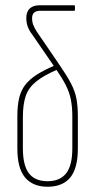

<svg xmlns="http://www.w3.org/2000/svg" viewBox="-20 -704 362 730"><path d="M161 6Q105 6 75.5 -29Q46 -64 46 -139V-263Q46 -303 53 -332Q60 -361 76.5 -382Q93 -403 120.5 -420.5Q148 -438 188 -455L199 -440Q146 -417 117.5 -394Q89 -371 78 -339.5Q67 -308 67 -258V-140Q67 -75 90 -45Q113 -15 161 -15Q208 -15 231.5 -45Q255 -75 255 -140V-261Q255 -297 249.5 -325Q244 -353 230 -380.5Q216 -408 191 -444L103 -572Q92 -586 86 -601.5Q80 -617 80 -635Q80 -660 93.5 -672Q107 -684 130 -684H261Q265 -684 265 -680V-667Q265 -663 261 -663H133Q102 -663 102 -635Q102 -620 107 -608Q112 -596 119 -585L205 -459Q234 -417 249.5 -387.5Q265 -358 270.5 -329.5Q276 -301 276 -261V-139Q276 -64 247 -29Q218 6 161 6Z"/></svg>

Font: Sofia Sans Extra Condensed Thin
Style: Regular
Weight: 250
Version: Version 4.100